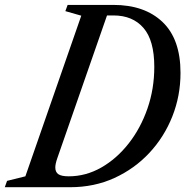

<svg xmlns="http://www.w3.org/2000/svg" viewBox="-75 -782 774 802"><path d="M-55 0 -45.5 -26.5 31 -45.5 264.5 -716.5 198 -735.5 207.5 -761.5H398.5Q529 -761.5 604 -690Q679 -618.5 679 -477.5Q679 -382 645 -296Q611 -210 549 -143.5Q487 -77 402.8 -38.5Q318.5 0 218 0ZM212 -45.5Q283.5 -45.5 348 -82.2Q412.5 -119 462.5 -182.8Q512.5 -246.5 541 -328.8Q569.5 -411 569.5 -502.5Q569.5 -613.5 524.2 -665.5Q479 -717.5 399 -717.5H372L165 -123Q156 -98 156 -82.5Q156 -63 169 -54.2Q182 -45.5 212 -45.5Z"/></svg>

Font: Libre Caslon Condensed Medium Italic
Style: Regular
Weight: 500
Italic angle: -22.583°
Designer: Pablo Impallari, Rodrigo Fuenzalida, Katja Schimmel, Ertekin Erdin
Foundry: Pablo Impallari, Rodrigo Fuenzalida
Version: Version 2.000; ttfautohint (v1.8.4.7-5d5b);gftools[0.9.33]